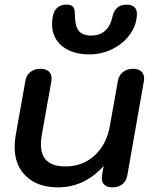

<svg xmlns="http://www.w3.org/2000/svg" viewBox="-20 -796 662 826"><path d="M43 -163Q43 -188 47 -211L89 -447Q93 -472 110.5 -486Q128 -500 154 -500Q177 -500 189.5 -489Q202 -478 202 -458Q202 -451 201 -447L159 -211Q156 -192 156 -175Q156 -80 261 -80Q336 -80 387.5 -127.5Q439 -175 453 -256L487 -447Q491 -472 509 -486Q527 -500 553 -500Q575 -500 587.5 -489Q600 -478 600 -459Q600 -451 599 -447L528 -43Q524 -18 507 -4Q490 10 464 10Q442 10 430 -0.5Q418 -11 418 -30Q418 -38 419 -43L426 -82Q343 10 229 10Q143 10 93 -37Q43 -84 43 -163ZM204 -692Q204 -776 266 -776Q287 -776 294.5 -766.5Q302 -757 302 -738Q302 -686 318 -664.5Q334 -643 373 -643Q410 -643 433 -664.5Q456 -686 464 -725Q469 -749 484 -762.5Q499 -776 524 -776Q546 -776 557.5 -766Q569 -756 569 -738Q569 -692 541.5 -651.5Q514 -611 466.5 -586.5Q419 -562 364 -562Q291 -562 247.5 -597.5Q204 -633 204 -692Z"/></svg>

Font: Kodchasan SemiBold
Style: Italic
Weight: 600
Italic angle: -10°
Version: Version 1.000; ttfautohint (v1.6)